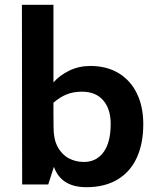

<svg xmlns="http://www.w3.org/2000/svg" viewBox="-20 -760 649 791"><path d="M570.3 -248.5Q570.3 -168.9 543.7 -110.6Q517.1 -52.2 464.4 -20.5Q411.6 11.2 335.9 11.2Q231.9 11.2 202.1 -72.8L178.7 0H71.3L70.3 -740.2H200.2V-420.4Q225.6 -449.7 265.4 -469Q305.2 -488.3 352.1 -488.3Q419.4 -488.3 468.8 -458.5Q518.1 -428.7 544.2 -374.5Q570.3 -320.3 570.3 -248.5ZM436 -249.5Q436 -311.5 405 -346.9Q374 -382.3 317.9 -382.3Q282.7 -382.3 255.1 -371.3Q227.5 -360.4 200.2 -336.9V-290.5L200.7 -233.4Q200.7 -186 217.8 -154.5Q234.9 -123 263.2 -107.9Q291.5 -92.8 325.7 -92.8Q377 -92.8 406.5 -133.1Q436 -173.3 436 -249.5Z"/></svg>

Font: Selawik Semibold
Style: Regular
Weight: 600
Designer: Aaron Bell
Foundry: Microsoft Corporation
Version: Version 1.01